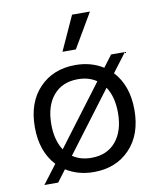

<svg xmlns="http://www.w3.org/2000/svg" viewBox="-86 -819 773 919"><g transform="rotate(-10 300.0 -360.0)"><path d="M414 -750 316 -583H251L327 -750ZM545 -530 476 -439Q542 -368 542 -250Q542 -130 475 -60Q408 10 300 10Q224 10 165 -27L122 30H55L124 -61Q58 -132 58 -250Q58 -370 125 -440Q192 -510 300 -510Q376 -510 435 -473L478 -530ZM138 -250Q138 -173 171 -123L391 -415Q353 -441 300 -441Q224 -441 181 -390Q138 -339 138 -250ZM462 -250Q462 -327 429 -377L209 -85Q247 -59 300 -59Q376 -59 419 -110Q462 -161 462 -250Z"/></g></svg>

Font: Elaine Sans
Style: Regular
Weight: 400
Designer: Wei Huang
Foundry: Wei Huang
Version: Version 2.001;December 24, 2019;FontCreator 12.0.0.2547 64-b